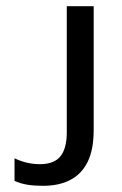

<svg xmlns="http://www.w3.org/2000/svg" viewBox="-20 -592 395 621"><path d="M119 9Q91 9 69 5.5Q47 2 27 -7V-80Q48 -70 68.5 -65.5Q89 -61 109 -61Q155 -61 175.5 -86.5Q196 -112 196 -164V-572H283V-172Q283 -108 263.5 -68.5Q244 -29 207.5 -10Q171 9 119 9Z"/></svg>

Font: uoriya15
Style: Book
Weight: 400
Designer: Jelle Bosma - Monotype Design Team
Foundry: Monotype Imaging Inc.
Version: Version 2.003